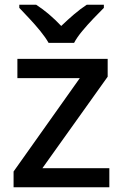

<svg xmlns="http://www.w3.org/2000/svg" viewBox="-20 -786 516 806"><path d="M439 0H37V-66L315 -458H53V-539H432V-464L158 -80H439ZM184 -606Q171 -629 149 -656Q127 -683 103 -708.5Q79 -734 61 -753V-766H132Q186 -731 237 -677Q264 -703 291 -726Q318 -749 344 -766H416V-753Q397 -734 372.5 -708.5Q348 -683 325.5 -656Q303 -629 291 -606Z"/></svg>

Font: Noto Sans Syriac Medium
Style: Regular
Weight: 500
Designer: Patrick Giasson and the Monotype Design Team
Foundry: Monotype Imaging Inc.
Version: Version 3.000; ttfautohint (v1.8.4.7-5d5b)